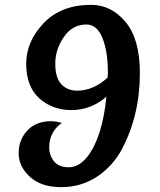

<svg xmlns="http://www.w3.org/2000/svg" viewBox="-20 -739 660 792"><path d="M183 -131Q183 -99 202.5 -74Q222 -49 263.5 -49Q305 -49 340 -92Q402 -171 419 -340Q355 -285 275 -285Q195 -285 141.5 -334Q88 -383 88 -475.5Q88 -568 160 -643.5Q232 -719 356 -719Q439 -719 498 -648.5Q557 -578 557 -438Q557 -263 482 -122Q444 -52 379 -9.5Q314 33 232 33Q150 33 103.5 -9.5Q57 -52 57 -107Q57 -162 92.5 -200.5Q128 -239 191 -239Q210 -239 235 -232Q183 -195 183 -131ZM424 -419 425 -440Q425 -527 402.5 -582.5Q380 -638 336 -638Q279 -638 243.5 -586.5Q208 -535 208 -476.5Q208 -418 233 -391.5Q258 -365 298 -365Q365 -365 424 -419Z"/></svg>

Font: MeriendaOneRegular
Style: Regular
Weight: 400
Designer: Eduardo Rodriguez Tunni
Foundry: Eduardo Rodriguez Tunni
Version: Version 1.001